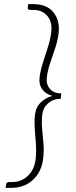

<svg xmlns="http://www.w3.org/2000/svg" viewBox="-20 -777 369 927"><path d="M143 -757Q206 -757 238 -717.5Q270 -678 263 -617Q259 -583 247 -546.5Q235 -510 222.5 -473.5Q210 -437 206 -403Q202 -370 221 -348Q240 -326 276 -326L273 -300Q237 -300 212.5 -278.5Q188 -257 184 -224Q180 -190 183.5 -153.5Q187 -117 190 -81Q193 -45 188 -10Q181 52 139.5 91Q98 130 35 130H7L10 113Q10 108 14 105Q18 102 22 102H39Q83 102 114.5 72Q146 42 152 -8Q156 -42 153.5 -79Q151 -116 148 -153Q145 -190 149 -224Q153 -260 178 -283.5Q203 -307 234 -314Q204 -320 185.5 -344Q167 -368 171 -403Q175 -436 187 -473.5Q199 -511 211 -548.5Q223 -586 227 -619Q234 -669 209.5 -699Q185 -729 142 -729H124Q120 -729 116.5 -732Q113 -735 114 -740L116 -757Z"/></svg>

Font: Aleo ExtraLight
Style: Italic
Weight: 250
Italic angle: -7°
Designer: Alessio Laiso
Foundry: Alessio Laiso
Version: Version 2.001;gftools[0.9.29]